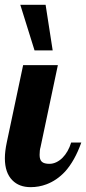

<svg xmlns="http://www.w3.org/2000/svg" viewBox="-28 -770 357 796"><path d="M56.2 -750H161.1L190.4 -561H115.2ZM23.4 -22.5Q-7.8 -53.7 -7.8 -113.8Q-7.8 -142.1 0 -179.2L67.9 -500H211.9L140.1 -160.2Q136.2 -147.5 136.2 -127.9Q136.2 -107.4 145.8 -99.1Q155.3 -90.8 176.8 -90.8Q191.4 -90.8 205.3 -97.4Q219.2 -104 231 -115.7Q254.9 -139.6 267.1 -179.2H309.1Q282.2 -103.5 241.7 -58.6Q207.5 -22 164.6 -5.9Q133.3 5.9 99.1 5.9Q51.3 5.9 23.4 -22.5Z"/></svg>

Font: Pattaya
Style: Regular
Weight: 400
Designer: Pablo Impallari / Thai characters Designed by Thanarat Vachiruckul and Suppakit Chalermlarp
Foundry: Pablo Impallari
Version: Version 2.001